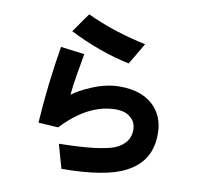

<svg xmlns="http://www.w3.org/2000/svg" viewBox="-91 -823 1103 1059"><g transform="rotate(10 460.0 -294.0)"><path d="M621 -558 585 -498Q418 -533 248 -619L293 -683L324 -727Q475 -656 656 -618Q645 -598 621 -558ZM304 80 283 5Q509 2 594 -31Q674 -67 674 -140Q674 -183 647 -206Q631 -222 609.5 -229Q588 -236 557 -236Q405 -234 263 -83L152 -90Q166 -309 202 -523L256 -516Q308 -510 335 -506L328 -465Q326 -451 315.5 -393Q305 -335 299 -272Q336 -301 405 -330Q485 -364 561 -364Q680 -364 746 -303Q811 -244 811 -143Q811 -64 777.5 -9Q744 46 675 81Q565 138 321 139Z"/></g></svg>

Font: BM Euljiro oraeorae
Style: Regular
Weight: 400
Designer: Bongjin Kim; Bomjun Kim; Myungsoo Han; Hyesun Chae; Mikyoung Jeong; Wujin Sim; Minjae Kang; Suwha Jang;
Foundry: Sandoll Inc.
Version: Version 1.000;hotconv 1.0.109;makeexe 2.5.65596